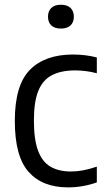

<svg xmlns="http://www.w3.org/2000/svg" viewBox="-20 -781 444 810"><path d="M267 9.5Q159 9.5 100.8 -55.8Q42.5 -121 42.5 -271Q42.5 -422 106.2 -486.5Q170 -551 288 -551Q313 -551 338.8 -548Q364.5 -545 388.5 -538.5V-472Q364 -478.5 340.8 -481.2Q317.5 -484 298 -484Q238.5 -484 199.8 -464.2Q161 -444.5 142 -398.5Q123 -352.5 123 -273Q123 -192 140.8 -144.8Q158.5 -97.5 193.5 -77.5Q228.5 -57.5 279.5 -57.5Q303 -57.5 329.5 -62.2Q356 -67 388.5 -78V-11.5Q329 9.5 267 9.5ZM237 -660.5Q210.5 -660.5 196.5 -673.8Q182.5 -687 182.5 -710.5Q182.5 -734 196.5 -747.5Q210.5 -761 237 -761Q263.5 -761 277.5 -747.5Q291.5 -734 291.5 -710.5Q291.5 -687 277.5 -673.8Q263.5 -660.5 237 -660.5Z"/></svg>

Font: Encode Sans SemiCondensed SemiCondensed
Style: Regular
Weight: 400
Width: 4
Designer: Multiple Designers
Foundry: Impallari Type
Version: Version 3.000; ttfautohint (v1.8.3) -l 8 -r 50 -G 200 -x 14 